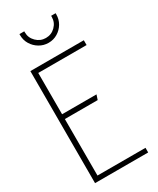

<svg xmlns="http://www.w3.org/2000/svg" viewBox="-226 -971 856 1039"><g transform="rotate(-30 202.0 -451.5)"><path d="M41 0H373V-29H73V-382H278L288 -412H73V-670H375V-700H41ZM316 -903H288V-896Q288 -862 263.5 -837.5Q239 -813 204 -813Q170 -813 145 -837.5Q120 -862 120 -896V-903H90V-896Q90 -865 105.5 -839.5Q121 -814 147 -798.5Q173 -783 204 -783Q235 -783 260.5 -798.5Q286 -814 301 -839.5Q316 -865 316 -896Z"/></g></svg>

Font: Advent Pro ExtraLight
Style: Regular
Weight: 250
Version: Version 3.000